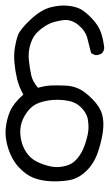

<svg xmlns="http://www.w3.org/2000/svg" viewBox="127 -416 394 688"><g transform="rotate(-90 324.0 -72.0)"><path d="M496.1 104.5Q485.4 103.5 477.5 96.7Q469.7 85.9 470.7 71.3L477.5 57.6Q504.9 50.8 531.2 43.9Q557.6 37.1 578.6 11.7Q599.6 -13.7 595.7 -43Q591.8 -72.3 583.5 -90.8Q575.2 -109.4 557.6 -129.9Q540 -150.4 510.7 -159.7Q481.4 -168.9 451.7 -165.5Q421.9 -162.1 398.9 -157.2Q376 -152.3 353.5 -132.8Q361.3 -105.5 361.8 -82.5Q362.3 -59.6 361.3 -34.7Q360.4 -9.8 350.6 12.2Q340.8 34.2 313.5 61.5Q286.1 88.9 258.8 96.7Q231.4 104.5 195.8 99.6Q160.2 94.7 120.6 81.1Q81.1 67.4 54.2 39.1Q27.3 10.7 22 -22.9Q16.6 -56.6 18.6 -89.8Q20.5 -123 31.2 -149.9Q42 -176.8 68.8 -201.7Q95.7 -226.6 135.3 -239.3Q174.8 -252 208 -248.5Q241.2 -245.1 269.5 -232.9Q297.9 -220.7 329.1 -185.5Q357.4 -201.2 386.2 -208Q415 -214.8 443.8 -217.3Q472.7 -219.7 497.1 -215.8Q521.5 -211.9 542 -204.6Q562.5 -197.3 597.7 -159.7Q632.8 -122.1 641.6 -88.4Q650.4 -54.7 647.5 -26.4Q644.5 2 635.7 19Q627 36.1 602.1 60.1Q577.1 84 551.3 92.8Q525.4 101.6 496.1 104.5ZM245.1 44.9Q265.6 39.1 283.2 21.5Q300.8 3.9 306.2 -22Q311.5 -47.9 310.1 -75.2Q308.6 -102.5 300.3 -127Q292 -151.4 272 -167.5Q252 -183.6 230.5 -190.9Q209 -198.2 183.6 -195.8Q158.2 -193.4 137.7 -183.6Q117.2 -173.8 103 -158.2Q88.9 -142.6 78.6 -112.8Q68.4 -83 69.3 -62Q70.3 -41 77.1 -22.9Q84 -4.9 101.6 9.3Q119.1 23.4 141.6 32.2Q164.1 41 189 45.9Q213.9 50.8 245.1 44.9Z"/></g></svg>

Font: NaikaiFont
Style: Regular
Weight: 400
Version: Version 1.67